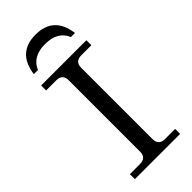

<svg xmlns="http://www.w3.org/2000/svg" viewBox="-297 -1007 1061 1061"><g transform="rotate(-45 234.0 -476.5)"><path d="M414.1 0H60.5V-39.1H139.6Q188.5 -39.1 188.5 -87.9V-644.5Q188.5 -693.4 139.6 -693.4H60.5V-732.4H414.1V-693.4H335Q286.1 -693.4 286.1 -644.5V-87.9Q286.1 -39.1 335 -39.1H414.1ZM237.3 -953.1Q378.4 -953.1 397.9 -805.2H366.2Q335.4 -878.9 237.3 -878.9Q139.2 -878.9 108.4 -805.2H76.2Q95.7 -953.1 237.3 -953.1Z"/></g></svg>

Font: Munson
Style: Regular
Weight: 400
Designer: Paul James MIller
Foundry: High-Logic / Made with FontCreator
Version: Version 2.10;May 5, 2019;FontCreator 11.5.0.2430 64-bit